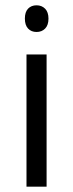

<svg xmlns="http://www.w3.org/2000/svg" viewBox="-20 -704 276 724"><path d="M150.2 -596.3Q137.5 -583.4 117.8 -583.4Q98.1 -583.4 85.9 -596.3Q73.8 -609.2 73.8 -634Q73.8 -658.7 85.9 -671.4Q98.1 -684 117.8 -684Q137.5 -684 150.2 -671.1Q162.8 -658.2 162.8 -633.7Q162.8 -609.2 150.2 -596.3ZM155.7 -498.5V0H79.9V-498.5Z"/></svg>

Font: Khula
Style: Regular
Weight: 400
Designer: Erin McLaughlin, Steve Matteson
Version: Version 1.000;PS 1.0;hotconv 1.0.72;makeotf.lib2.5.5900; ttf